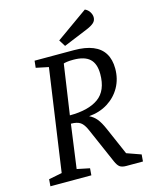

<svg xmlns="http://www.w3.org/2000/svg" viewBox="-124 -914 772 992"><g transform="rotate(-15 262.5 -418.0)"><path d="M20 0 23 -37 94 -51 172 -597 105 -611 109 -648H319Q380 -648 420.5 -631.5Q461 -615 481 -582Q501 -549 501 -501Q501 -446 476.5 -402Q452 -358 408.5 -330.5Q365 -303 307 -298Q330 -287 346 -267.5Q362 -248 378 -211L442 -64L518 -37L515 0H426Q403 0 391.5 -8.5Q380 -17 370 -40L288 -228Q274 -261 256.5 -273Q239 -285 206 -285L174 -51L242 -37L239 0ZM212 -328Q312 -328 365.5 -366.5Q419 -405 419 -494Q419 -549 391 -575Q363 -601 303 -601Q282 -601 269 -599Q256 -597 251 -595ZM281 -681 259 -716 428 -836Q444 -829 453 -814.5Q462 -800 462 -786Q462 -768 449 -756.5Q436 -745 412 -735Z"/></g></svg>

Font: Faustina
Style: Italic
Weight: 400
Italic angle: -8°
Designer: Alfonso Garcia
Foundry: http://www.omnibus-type.com
Version: Version 1.200